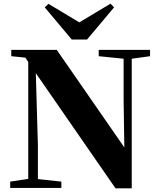

<svg xmlns="http://www.w3.org/2000/svg" viewBox="-20 -1017 865 1039"><path d="M242.2 -996.1 409.2 -896 578.1 -997.1 597.2 -977.1 451.2 -803.2H368.2L222.2 -977.1ZM605 2 173.8 -621.1 185.1 -230V-47.9L312 -34.2V0H35.2V-34.2L132.8 -48.8V-681.2L117.2 -705.1L41 -712.9V-747.1H287.1L652.8 -219.2L648.9 -478V-699.2L514.2 -712.9V-747.1H792V-712.9L692.9 -699.2V2Z"/></svg>

Font: Source Han Serif TW Heavy
Style: Regular
Weight: 900
Designer: Ryoko NISHIZUKA Ë•øÂ°öÊ∂ºÂ≠ê (kana & ideographs); Frank Grie√ühammer (Latin, Greek & Cyrillic); Wenlong ZHANG Âº†ÊñáÈæô 
Foundry: Adobe
Version: Version 2.003;hotconv 1.1.1;makeotfexe 2.6.0